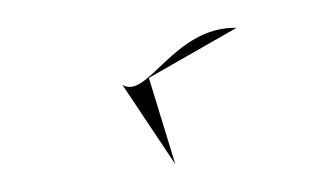

<svg xmlns="http://www.w3.org/2000/svg" viewBox="-20 -328 227 138"><path d="M68 -267 106 -210 87 -272 150 -308C105 -309 86 -256 68 -267Z"/></svg>

Font: bitstorm
Style: suext
Weight: 400
Version: Version 0.2